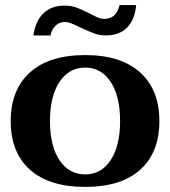

<svg xmlns="http://www.w3.org/2000/svg" viewBox="-20 -723 668 753"><path d="M233 -701Q260 -701 281 -693Q302 -685 332 -670Q355 -658 365.5 -653.5Q376 -649 388 -649Q410 -649 425.5 -660.5Q441 -672 449 -703H514Q509 -647 479 -615.5Q449 -584 393 -584Q371 -584 349.5 -592Q328 -600 295 -615Q253 -637 235 -637Q213 -637 198 -622.5Q183 -608 178 -584H111Q119 -641 150.5 -671Q182 -701 233 -701ZM22 -248Q22 -371 97.5 -439Q173 -507 314 -507Q454 -507 529.5 -439Q605 -371 605 -248Q605 -125 530 -57.5Q455 10 314 10Q173 10 97.5 -57.5Q22 -125 22 -248ZM451 -248Q451 -346 414 -402Q377 -458 314 -458Q251 -458 213.5 -402Q176 -346 176 -248Q176 -150 213.5 -94.5Q251 -39 314 -39Q377 -39 414 -95Q451 -151 451 -248Z"/></svg>

Font: Trirong
Style: Bold
Weight: 700
Designer: Katatrad Team
Foundry: CadsonDemak
Version: Version 1.001